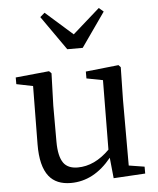

<svg xmlns="http://www.w3.org/2000/svg" viewBox="-56 -855 755 917"><g transform="rotate(-5 321.5 -396.5)"><path d="M247 14Q177 14 142 -30Q103 -79 104 -184L107 -463L28 -479V-511L189 -527L200 -516L195 -361V-189Q195 -118 218 -86Q239 -57 286 -57Q367 -57 439 -129L442 -462L364 -477V-510L522 -527L532 -516L529 -361V-45L604 -33V0L452 9L442 -90Q358 14 247 14ZM285 -624 170 -788 192 -807 322 -692 452 -807 474 -788 359 -624Z"/></g></svg>

Font: GenRyuMin TW M
Style: Regular
Weight: 500
Version: Version 1.501;PS 1;hotconv 16.6.51;makeotf.lib2.5.65220